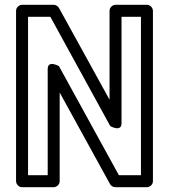

<svg xmlns="http://www.w3.org/2000/svg" viewBox="-20 -756 710 801"><path d="M568 -25H476L226 -480C226 -480 179 -507 179 -468V-25H97V-686H190L440 -230C440 -230 487 -203 487 -242V-686H568ZM593 25C604 25 618 15 618 0V-711C618 -722 608 -736 593 -736H462C451 -736 437 -726 437 -711V-340L226 -723C222 -730 213 -736 204 -736H72C61 -736 47 -726 47 -711V0C47 11 57 25 72 25H204C215 25 229 15 229 0V-370L439 12C443 19 452 25 461 25Z"/></svg>

Font: Asimov
Style: NarOu
Weight: 500
Designer: Google
Version: Version 2.000980; 2014